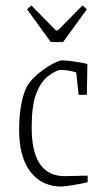

<svg xmlns="http://www.w3.org/2000/svg" viewBox="-20 -673 368 703"><path d="M50 -197Q50 -250 58 -292Q66 -334 80 -359Q96 -384 122 -405Q148 -426 172.5 -439Q197 -452 208 -452Q222 -452 250 -448Q278 -444 300 -439L298 -326H268L259 -408Q227 -417 204 -417Q194 -417 180.5 -410Q167 -403 153 -392Q127 -370 111.5 -327Q96 -284 96 -206Q96 -28 217 -28L301 -30V-6Q283 -1 249 4.5Q215 10 205 10Q133 10 91.5 -44Q50 -98 50 -197ZM79 -639 95 -653 184 -562H192L282 -653L298 -639L211 -519H166Z"/></svg>

Font: Grenze ExtraLight
Style: Regular
Weight: 275
Designer: Renata Polastri
Foundry: Omnibus-Type
Version: Version 1.002; ttfautohint (v1.8)